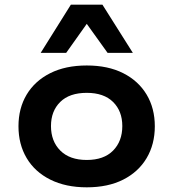

<svg xmlns="http://www.w3.org/2000/svg" viewBox="-20 -791 741 821"><path d="M351 10Q261 10 195 -23Q129 -56 94 -115Q59 -174 59 -251Q59 -328 94 -386.5Q129 -445 194.5 -478Q260 -511 351 -511Q442 -511 507 -478Q572 -445 607 -386.5Q642 -328 642 -251Q642 -174 607 -115Q572 -56 507 -23Q442 10 351 10ZM351 -107Q424 -107 463.5 -147Q503 -187 503 -252Q503 -316 463.5 -355Q424 -394 351 -394Q277 -394 237.5 -355Q198 -316 198 -252Q198 -187 238 -147Q278 -107 351 -107ZM154 -565 283 -771H418L548 -565H440L351 -689L263 -565Z"/></svg>

Font: Nunito Sans 7pt SemiExpanded
Style: Bold
Weight: 700
Width: 6
Designer: Vernon Adams
Foundry: Vernon Adams
Version: Version 3.101;gftools[0.9.27]